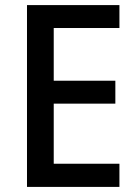

<svg xmlns="http://www.w3.org/2000/svg" viewBox="-20 -734 543 754"><path d="M449 0V-91H191V-327H433V-417H191V-624H449V-714H86V0Z"/></svg>

Font: Noto Sans Arabic UI SmCn Md
Style: Regular
Weight: 500
Width: 4
Designer: Monotype Design Team, Nadine Chahine and Nizar Qandah
Foundry: Monotype Imaging Inc.
Version: Version 2.010